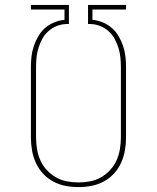

<svg xmlns="http://www.w3.org/2000/svg" viewBox="-20 -755 640 783"><path d="M300 8Q273 8 247 3Q221 -2 197.5 -14.5Q174 -27 155.5 -47Q137 -67 126 -91.5Q115 -116 110.5 -142Q106 -168 106 -195V-481Q106 -503 108.5 -525Q111 -547 118 -567.5Q125 -588 136 -607Q147 -626 163.5 -640.5Q180 -655 200.5 -663.5Q221 -672 243 -674V-716H106V-735H261V-657H249Q229 -656 210.5 -648.5Q192 -641 177 -627.5Q162 -614 152.5 -596.5Q143 -579 137 -560Q131 -541 129 -521Q127 -501 127 -481V-195Q127 -171 131 -147Q135 -123 144.5 -101.5Q154 -80 170.5 -62Q187 -44 208 -32Q229 -20 252.5 -15.5Q276 -11 300 -11Q324 -11 347.5 -15.5Q371 -20 392 -32Q413 -44 429.5 -62Q446 -80 455.5 -101.5Q465 -123 469 -147Q473 -171 473 -195V-481Q473 -501 471 -521Q469 -541 463 -560Q457 -579 447.5 -596.5Q438 -614 423 -627.5Q408 -641 389.5 -648.5Q371 -656 351 -657H339V-735H494V-716H357V-674Q379 -672 399.5 -663.5Q420 -655 436.5 -640.5Q453 -626 464 -607Q475 -588 482 -567.5Q489 -547 491.5 -525Q494 -503 494 -481V-195Q494 -168 489.5 -142Q485 -116 474 -91.5Q463 -67 444.5 -47Q426 -27 402.5 -14.5Q379 -2 353 3Q327 8 300 8Z"/></svg>

Font: Iosevka Slab Thin Extended
Style: Regular
Weight: 100
Width: 7
Monospace: yes
Designer: Belleve Invis
Foundry: Belleve Invis
Version: Version 11.1.1; ttfautohint (v1.8.3)